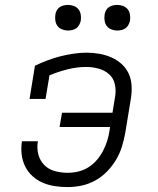

<svg xmlns="http://www.w3.org/2000/svg" viewBox="-20 -752 640 780"><path d="M254 8Q228 8 202 4Q176 0 153 -10Q130 -20 111.5 -37Q93 -54 82 -76.5Q71 -99 68 -125Q65 -151 69 -177Q69 -177 69 -177.5Q69 -178 69 -178H134Q134 -178 134 -178Q134 -178 134 -178Q129 -151 135.5 -125.5Q142 -100 159.5 -82Q177 -64 202.5 -57Q228 -50 254 -50Q276 -50 297.5 -55Q319 -60 338.5 -72Q358 -84 373 -101.5Q388 -119 398.5 -139Q409 -159 415.5 -180Q422 -201 425 -222L427 -236H222L232 -294H437L448 -362Q452 -388 446 -412Q440 -436 422 -451.5Q404 -467 379.5 -473.5Q355 -480 330 -480Q293 -480 255 -470.5Q217 -461 181 -446L165 -350H100L122 -485Q147 -497 173.5 -507Q200 -517 226 -523.5Q252 -530 279 -534Q306 -538 332 -538Q358 -538 383.5 -533.5Q409 -529 432 -519Q455 -509 473.5 -492.5Q492 -476 502.5 -453.5Q513 -431 514.5 -405Q516 -379 512 -353L489 -213Q484 -185 475.5 -157Q467 -129 451.5 -103Q436 -77 414.5 -55Q393 -33 366.5 -18.5Q340 -4 311.5 2Q283 8 254 8ZM456 -628Q444 -628 432.5 -632.5Q421 -637 414 -646Q407 -655 405 -667.5Q403 -680 405 -693Q406 -701 410.5 -709.5Q415 -718 422.5 -723Q430 -728 439 -730Q448 -732 456 -732Q469 -732 480.5 -727.5Q492 -723 499 -714Q506 -705 508 -692.5Q510 -680 508 -667Q506 -659 501.5 -650.5Q497 -642 489.5 -637Q482 -632 473.5 -630Q465 -628 456 -628ZM256 -628Q244 -628 232.5 -632.5Q221 -637 214 -646Q207 -655 205 -667.5Q203 -680 205 -693Q206 -701 210.5 -709.5Q215 -718 222.5 -723Q230 -728 239 -730Q248 -732 256 -732Q269 -732 280.5 -727.5Q292 -723 299 -714Q306 -705 308 -692.5Q310 -680 308 -667Q306 -659 301.5 -650.5Q297 -642 289.5 -637Q282 -632 273.5 -630Q265 -628 256 -628Z"/></svg>

Font: Iosevka Slab Light Extended
Style: Italic
Weight: 300
Width: 7
Italic angle: -9°
Monospace: yes
Designer: Belleve Invis
Foundry: Belleve Invis
Version: Version 11.1.0; ttfautohint (v1.8.3)